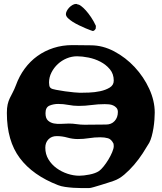

<svg xmlns="http://www.w3.org/2000/svg" viewBox="-20 -945 825 979"><path d="M349 -715 443 -714Q504 -714 562.5 -683Q621 -652 667 -602.5Q713 -553 741 -492Q769 -431 769 -371Q769 -356 767.5 -335Q766 -314 762.5 -292Q759 -270 753.5 -250Q748 -230 741 -217Q727 -193 707.5 -163Q688 -133 664 -105Q640 -77 613.5 -54.5Q587 -32 560 -23Q551 -20 533 -14Q515 -8 495 -2Q475 4 458 9Q441 14 434 14Q417 14 396 14Q375 14 353.5 12.5Q332 11 311.5 8Q291 5 276 -1Q147 -51 81 -139Q15 -227 15 -369Q15 -395 19 -412.5Q23 -430 30 -444.5Q37 -459 45 -474Q53 -489 61 -510Q78 -557 106 -595Q134 -633 171 -659.5Q208 -686 253 -700.5Q298 -715 349 -715ZM230 -524Q230 -517 231.5 -508.5Q233 -500 240 -495Q245 -491 266 -487Q287 -483 311 -479.5Q335 -476 357.5 -474Q380 -472 388 -472Q405 -472 434 -473Q463 -474 491 -480Q519 -486 539.5 -498.5Q560 -511 560 -534Q560 -568 540.5 -591.5Q521 -615 492.5 -630Q464 -645 431.5 -651.5Q399 -658 373 -658Q346 -658 320.5 -647.5Q295 -637 275 -618.5Q255 -600 242.5 -575.5Q230 -551 230 -524ZM212 -368Q212 -342 224.5 -330.5Q237 -319 255 -315.5Q273 -312 293.5 -313.5Q314 -315 331 -315Q351 -315 371 -312Q391 -309 411 -309L521 -310Q548 -310 564.5 -328Q581 -346 581 -374Q581 -387 574 -395Q567 -403 557 -407.5Q547 -412 535.5 -413Q524 -414 514 -414Q480 -414 447 -409.5Q414 -405 381 -405Q355 -405 329 -410Q303 -415 277 -415Q253 -415 232.5 -406.5Q212 -398 212 -368ZM211 -192Q211 -159 227 -132.5Q243 -106 268.5 -87.5Q294 -69 324.5 -59Q355 -49 384 -49Q406 -49 436.5 -55Q467 -61 485 -73Q495 -80 508 -96Q521 -112 532.5 -131Q544 -150 552 -169Q560 -188 560 -200L559 -212Q548 -235 531 -240Q514 -245 491 -245Q462 -245 434 -240.5Q406 -236 377 -236Q350 -236 323.5 -243.5Q297 -251 269 -251Q243 -251 227 -234.5Q211 -218 211 -192ZM368 -925Q371 -925 373.5 -923.5Q376 -922 379 -922Q383 -922 394 -914Q405 -906 418 -891.5Q431 -877 444.5 -857Q458 -837 469 -813L468 -799Q466 -795 462 -791Q458 -787 453 -787Q453 -787 442.5 -790.5Q432 -794 417 -800.5Q402 -807 384 -815.5Q366 -824 351 -833.5Q336 -843 326 -853Q316 -863 316 -873Q316 -880 320.5 -889Q325 -898 332.5 -906Q340 -914 349.5 -919.5Q359 -925 368 -925Z"/></svg>

Font: CAT Altenglisch
Style: Regular
Weight: 400
Designer: Peter Wiegel
Foundry: Peter Wiegel, CAT Fonts
Version: Version 1.000